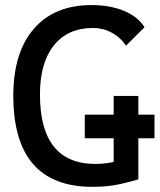

<svg xmlns="http://www.w3.org/2000/svg" viewBox="-20 -723 626 753"><path d="M342.8 9.8Q32.2 9.8 32.2 -347.7Q32.2 -517.1 112.8 -610.1Q193.4 -703.1 338.9 -703.1Q411.6 -703.1 466.3 -680.4Q521 -657.7 546.9 -616.2L474.1 -543.9Q451.7 -577.1 417.7 -595.2Q383.8 -613.3 344.7 -613.3Q246.1 -613.3 191.4 -545.2Q136.7 -477.1 136.7 -352.5Q136.7 -80.1 354.5 -80.1Q374.5 -80.1 392.3 -82.3Q410.2 -84.5 425.8 -87.9V-180.7H312.5V-273.4H425.8V-346.7H522.5V-273.4H585.9V-180.7H522.5V-19.5Q502.9 -13.2 454.1 -1.7Q405.3 9.8 342.8 9.8Z"/></svg>

Font: Cascadia Mono PL
Style: Regular
Weight: 400
Monospace: yes
Designer: Aaron Bell
Foundry: Saja Typeworks
Version: Version 2404.023; ttfautohint (v1.8.4)